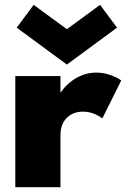

<svg xmlns="http://www.w3.org/2000/svg" viewBox="-20 -784 528 804"><path d="M233.2 0H44.1V-465.5H233.2V-395.9Q261.8 -436.4 300.9 -458.2Q340 -480 383.2 -480Q411.4 -480 439.3 -470.9Q467.3 -461.8 487.7 -447.3L408.6 -288.2Q370.5 -316.4 326.8 -316.4Q285.5 -316.4 259.3 -290Q233.2 -263.6 233.2 -219.1ZM260 -513.6 50 -668.2 120.9 -763.6 260 -661.8 399.1 -763.6 470 -668.2Z"/></svg>

Font: Spartan MB Black
Style: Regular
Weight: 900
Designer: Matt Bailey, Mirko Velimirovic
Foundry: Matt Bailey
Version: Version 1.005